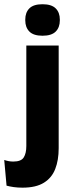

<svg xmlns="http://www.w3.org/2000/svg" viewBox="-65 -707 348 908"><path d="M59.5 -82V-491.5H212.5V-82ZM136 -538Q93.5 -538 74 -557.8Q54.5 -577.5 54.5 -611V-614.5Q54.5 -648 74 -667.5Q93.5 -687 136 -687Q178.5 -687 198.2 -667.5Q218 -648 218 -614.5V-611Q218 -577 198.2 -557.5Q178.5 -538 136 -538ZM41.5 180.5Q19 180.5 -0.2 177.8Q-19.5 175 -34 171L-45 49.5Q-35 53 -24.2 55Q-13.5 57 -2 57Q35 57 47.2 37.5Q59.5 18 59.5 -16.5V-111.5H212.5V-6Q212.5 50.5 196.2 92.2Q180 134 142.5 157.2Q105 180.5 41.5 180.5Z"/></svg>

Font: Anek Odia Medium
Style: Bold
Weight: 700
Version: Version 1.003